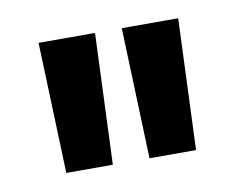

<svg xmlns="http://www.w3.org/2000/svg" viewBox="-40 -766 406 325"><g transform="rotate(-10 163.0 -603.5)"><path d="M194 -491 186 -716H283L274 -491ZM51 -491 43 -716H140L131 -491Z"/></g></svg>

Font: Lora
Style: Bold
Weight: 700
Designer: Olga Karpushina, Alexei Vanyashin (Cyrillic)
Foundry: Cyreal
Version: Version 3.006; ttfautohint (v1.8.4.7-5d5b);gftools[0.9.30]